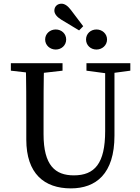

<svg xmlns="http://www.w3.org/2000/svg" viewBox="-20 -1015 767 1050"><path d="M367.5 15.2C504.2 15.2 606 -63.5 606 -273.6V-669.3H555.1V-298.1C555.1 -120.7 497.4 -56 383.8 -56C282.2 -56 218.2 -110 218.2 -281V-359.8C218.2 -464.6 218.2 -568.4 221.2 -669.3H120.8C123.8 -566.4 123.8 -462.6 123.8 -359.8V-251.8C123.8 -65.3 222.3 15.2 367.5 15.2ZM39.4 -628.5 170.5 -613.5H190.9L322 -628.5V-669.3H39.4V-628.5ZM452.8 -628.5 562.6 -613.8H583.2L692.7 -628.5V-669.3H452.8V-628.5ZM226.9 -799C226.9 -767.3 253.4 -744.1 284.9 -744.1C316.3 -744.1 341.9 -767.3 341.9 -799C341.9 -830.7 316.3 -853.8 284.9 -853.8C253.4 -853.8 226.9 -830.7 226.9 -799ZM315.1 -907.4 412.6 -848.7 435 -871.6 367.7 -960.6C349.5 -984.8 332.3 -994.8 316 -994.8C294.5 -994.8 277.3 -980.1 277.3 -957C277.3 -940 290.1 -922.8 315.1 -907.4ZM450.5 -799C450.5 -767.3 476 -744.1 507.5 -744.1C538.9 -744.1 565.4 -767.3 565.4 -799C565.4 -830.7 538.9 -853.8 507.5 -853.8C476 -853.8 450.5 -830.7 450.5 -799Z"/></svg>

Font: Source Serif Variable
Style: Regular
Weight: 389
Designer: Frank Grießhammer
Foundry: Adobe Systems Incorporated
Version: Version 3.001;hotconv 1.0.111;makeotfexe 2.5.65597